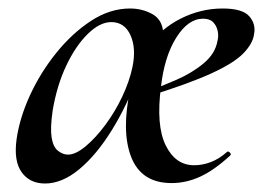

<svg xmlns="http://www.w3.org/2000/svg" viewBox="-20 -419 619 452"><path d="M86 13Q50 13 31 -13.5Q12 -40 19 -91Q26 -141 50.5 -194.5Q75 -248 112.5 -294.5Q150 -341 194.5 -370Q239 -399 286 -399Q314 -399 337.5 -386.5Q361 -374 364 -345Q351 -320 336 -295.5Q321 -271 307 -246Q280 -172 243.5 -113Q207 -54 166.5 -20.5Q126 13 86 13ZM140 -55Q158 -55 181.5 -74.5Q205 -94 228 -125Q251 -156 268 -192Q285 -228 292 -262Q301 -306 287 -336.5Q273 -367 242 -367Q215 -367 186.5 -339Q158 -311 136 -264.5Q114 -218 104 -159Q98 -118 101.5 -95.5Q105 -73 116.5 -64Q128 -55 140 -55ZM384 12Q313 12 289 -49Q265 -110 287 -211L323 -305Q359 -352 406 -375.5Q453 -399 504 -399Q551 -399 567 -380.5Q583 -362 578 -338Q575 -316 552.5 -293Q530 -270 476 -245.5Q422 -221 325 -191L326 -203Q358 -215 395 -231Q432 -247 459.5 -270Q487 -293 492 -323Q495 -334 492.5 -346Q490 -358 482 -366.5Q474 -375 458 -375Q423 -375 395 -330.5Q367 -286 359 -215Q347 -124 370 -77Q393 -30 437 -30Q457 -30 476.5 -37.5Q496 -45 514 -61Q517 -64 521 -60Q525 -56 522 -53Q484 -18 451 -3Q418 12 384 12Z"/></svg>

Font: Cormorant SemiBold
Style: Italic
Weight: 600
Italic angle: -10°
Designer: Christian Thalmann (Catharsis Fonts)
Foundry: Catharsis Fonts
Version: Version 4.000